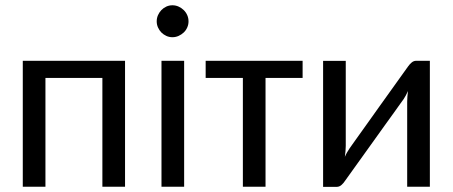

<svg xmlns="http://www.w3.org/2000/svg" viewBox="-20 -708 1718 728"><path d="M454.1 -477.5V0H368.2V-412.6H152.3V0H66.4V-477.5Z M574.2 0ZM678.2 -477.5V0H592.3V-477.5ZM694.8 -627Q694.8 -614.7 689.9 -603.8Q685.1 -592.8 676.5 -584.7Q668 -576.7 657 -571.8Q646 -566.9 633.8 -566.9Q621.6 -566.9 610.8 -571.8Q600.1 -576.7 592 -584.7Q584 -592.8 579.1 -603.8Q574.2 -614.7 574.2 -627Q574.2 -639.6 579.1 -650.6Q584 -661.6 592 -669.9Q600.1 -678.2 610.8 -683.1Q621.6 -688 633.8 -688Q646 -688 657 -683.1Q668 -678.2 676.5 -669.9Q685.1 -661.6 689.9 -650.6Q694.8 -639.6 694.8 -627Z M759.8 -477.5H1127.4V-412.6H986.8V0H900.9V-412.6H759.8Z M1205.1 0.5V-477.1H1291V-154.8Q1291 -145.5 1290 -134.8Q1289.1 -124 1287.6 -113.3Q1291.5 -122.6 1296.1 -130.4Q1300.8 -138.2 1305.2 -145Q1305.7 -146 1315.7 -159.9Q1325.7 -173.8 1341.3 -195.8Q1356.9 -217.8 1377 -245.8Q1397 -273.9 1417.5 -302.7Q1465.8 -370.6 1527.3 -456.1Q1532.7 -463.9 1540.5 -470.7Q1548.3 -477.5 1558.1 -477.5H1609.9V0H1523.9V-322.3Q1523.9 -331.1 1524.7 -341.6Q1525.4 -352.1 1526.9 -362.8Q1522.9 -353.5 1518.6 -345.9Q1514.2 -338.4 1510.3 -332Q1509.3 -331.1 1499.5 -317.1Q1489.7 -303.2 1473.9 -281.2Q1458 -259.3 1438 -231.4Q1418 -203.6 1397.5 -174.8Q1349.1 -106.9 1287.6 -21.5Q1282.7 -13.7 1274.7 -6.6Q1266.6 0.5 1256.8 0.5Z"/></svg>

Font: Carlito
Style: Regular
Weight: 400
Designer: Lukasz Dziedzic
Foundry: tyPoland Lukasz Dziedzic
Version: Version 1.104